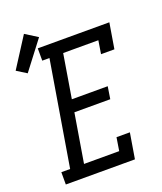

<svg xmlns="http://www.w3.org/2000/svg" viewBox="-213 -930 864 1026"><g transform="rotate(-20 219.0 -416.5)"><path d="M-18 0V-70H32L131 -665H90V-735H497L473 -590H397L409 -665H209L168 -417H372L361 -347H157L111 -70H311L323 -145H399L375 0ZM-6 -628 -62 -663 47 -833 117 -789Z"/></g></svg>

Font: Iosevka Gothic
Style: Italic
Weight: 400
Italic angle: -9°
Monospace: yes
Designer: Belleve Invis
Foundry: Belleve Invis
Version: Version 15.5.1; ttfautohint (v1.8.4)